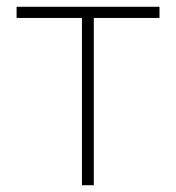

<svg xmlns="http://www.w3.org/2000/svg" viewBox="-20 -547 519 567"><path d="M222 0H257V-494H451V-527H29V-494H222Z"/></svg>

Font: Noto Sans CJK SC Thin
Style: Regular
Weight: 100
Designer: Ryoko NISHIZUKA 西塚涼子 (kana, bopomofo & ideographs); Paul D. Hunt (Latin, Greek & Cyrillic); Sandoll Communications 산돌커뮤니
Foundry: Adobe
Version: Version 2.004;hotconv 1.0.118;makeotfexe 2.5.65603